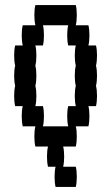

<svg xmlns="http://www.w3.org/2000/svg" viewBox="-20 -580 440 760"><path d="M364 -280Q364 -257 360 -240Q364 -224 364 -200Q364 -177 360 -160H330Q334 -144 334 -120Q334 -97 330 -80H280Q284 -64 284 -40Q284 -17 280 0H120Q116 -17 116 -40Q116 -64 120 -80H70Q66 -97 66 -120Q66 -144 70 -160H40Q36 -177 36 -200Q36 -224 40 -240Q36 -257 36 -280Q36 -304 40 -320Q36 -337 36 -360Q36 -384 40 -400H70Q66 -417 66 -440Q66 -464 70 -480H120Q116 -497 116 -520Q116 -544 120 -560H280Q284 -544 284 -520Q284 -497 280 -480H330Q334 -464 334 -440Q334 -417 330 -400H360Q364 -384 364 -360Q364 -337 360 -320Q364 -304 364 -280ZM276 -200Q276 -224 280 -240Q276 -257 276 -280Q276 -304 280 -320Q276 -337 276 -360Q276 -384 280 -400H250Q246 -417 246 -440Q246 -464 250 -480H150Q154 -464 154 -440Q154 -417 150 -400H120Q124 -384 124 -360Q124 -337 120 -320Q124 -304 124 -280Q124 -257 120 -240Q124 -224 124 -200Q124 -177 120 -160H150Q154 -144 154 -120Q154 -97 150 -80H250Q246 -97 246 -120Q246 -144 250 -160H280Q276 -177 276 -200ZM284 120Q284 143 280 160H200Q196 143 196 120Q196 96 200 80H170Q166 63 166 40Q166 16 170 0H230Q234 16 234 40Q234 63 230 80H280Q284 96 284 120Z"/></svg>

Font: VT323
Style: Regular
Weight: 400
Monospace: yes
Designer: Peter Hull
Version: Version 2.000